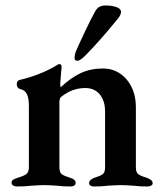

<svg xmlns="http://www.w3.org/2000/svg" viewBox="-20 -675 593 698"><path d="M22 -10Q22 -18 27.5 -21.5Q33 -25 45 -29Q66 -35 75.5 -42Q85 -49 85 -67V-291Q85 -317 78 -332.5Q71 -348 51 -352Q41 -356 41 -369Q41 -381 50 -384Q123 -401 180 -434Q182 -435 187 -438.5Q192 -442 196 -442Q204 -442 204 -431L202 -410Q199 -374 199 -372Q199 -360 201 -358Q237 -392 273 -409Q309 -426 354 -426Q406 -426 440 -386.5Q474 -347 474 -284V-66Q474 -48 483 -41.5Q492 -35 513 -29Q523 -25 529 -20.5Q535 -16 535 -9Q535 -3 529 0Q523 3 516 3Q487 3 464 0Q436 -2 419 -2Q403 -2 373 0Q351 3 321 3Q315 3 309.5 0Q304 -3 304 -9Q304 -22 324 -29Q344 -35 353 -41.5Q362 -48 362 -66V-269Q362 -309 342.5 -332Q323 -355 290 -355Q243 -355 204 -324Q196 -319 196 -304V-66Q196 -48 205 -41.5Q214 -35 234 -29Q255 -23 255 -10Q255 -4 250 -0.5Q245 3 237 3Q209 3 186 0Q158 -2 142 -2Q127 -2 95 0Q71 3 42 3Q34 3 28 -0.5Q22 -4 22 -10ZM251 -465Q251 -474 255 -486Q266 -512 289 -560.5Q312 -609 325 -632Q332 -645 341 -650Q350 -655 364 -655Q388 -655 404 -649Q420 -643 420 -632Q420 -622 410 -609Q342 -525 289 -472Q271 -454 261 -454Q251 -454 251 -465Z"/></svg>

Font: EB Garamond SemiBold
Style: Regular
Weight: 600
Designer: Georg Duffner and Octavio Pardo
Foundry: Georg Duffner
Version: Version 1.000